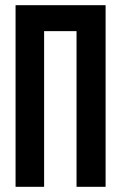

<svg xmlns="http://www.w3.org/2000/svg" viewBox="-20 -720 467 740"><path d="M150 0H40V-700H387V0H275V-600H150Z"/></svg>

Font: SVN-Bebas Neue
Style: Bold
Weight: 700
Designer: Ryoichi Tsunekawa
Foundry: Ryoichi Tsunekawa
Version: Version 1.300; ttfautohint (v1.7.9-c794)